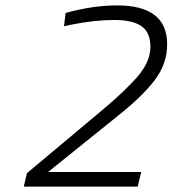

<svg xmlns="http://www.w3.org/2000/svg" viewBox="-20 -691 639 711"><path d="M491.5 -410C461.2 -374 414 -329.3 350 -276L80 -50L68 0H490L503 -54H158L414 -260C474.7 -308 520.7 -352.3 552 -393C583.3 -433.7 599 -478.3 599 -527C599 -623 537.3 -671 414 -671C354 -671 290.3 -661.7 223 -643L217 -594L246 -600C302 -611.3 354.7 -617 404 -617C448.7 -617 482 -609.3 504 -594C526 -578.7 537 -553.2 537 -517.5C537 -481.8 521.8 -446 491.5 -410Z"/></svg>

Font: Titillium Web
Style: Light Italic
Weight: 300
Italic angle: -13°
Version: Version 1.001;PS 57.000;hotconv 1.0.70;makeotf.lib2.5.55311